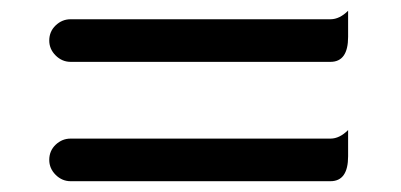

<svg xmlns="http://www.w3.org/2000/svg" viewBox="-20 -507 735 352"><path d="M70.3 -432.6Q70.3 -449.2 82 -460.4Q93.8 -471.7 109.4 -471.7H585.9Q602.5 -471.7 618.2 -487.3Q618.2 -471.7 618.2 -439.5Q618.2 -393.6 585.9 -393.6H109.4Q93.8 -393.6 82 -405.3Q70.3 -417 70.3 -432.6ZM70.3 -213.9Q70.3 -230.5 82 -241.7Q93.8 -252.9 109.4 -252.9H585.9Q602.5 -252.9 618.2 -268.6Q618.2 -252.9 618.2 -220.7Q618.2 -174.8 585.9 -174.8H109.4Q93.8 -174.8 82 -186.5Q70.3 -198.2 70.3 -213.9Z"/></svg>

Font: YuPearl-Regular
Style: Regular
Weight: 400
Designer: Max Yao
Foundry: Max-Everyday
Version: Version 1.011; ttfautohint (v1.8.3)